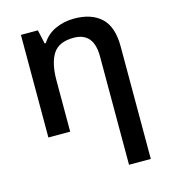

<svg xmlns="http://www.w3.org/2000/svg" viewBox="-116 -644 867 977"><g transform="rotate(-15 317.5 -155.5)"><path d="M363.8 -550.8Q455.1 -550.8 506.1 -503.7Q557.1 -456.5 557.1 -352.5V240.2H442.4V-331.1Q442.4 -457 336.4 -457Q258.3 -457 227.5 -408.4Q196.8 -359.9 196.8 -268.6V0H82V-540.5H171.4L187.5 -467.3H193.8Q219.7 -509.3 265.4 -530Q311 -550.8 363.8 -550.8Z"/></g></svg>

Font: Open Sans SemiBold
Style: Regular
Weight: 600
Designer: Monotype Design Team
Foundry: Monotype Imaging Inc.
Version: Version 3.003; ttfautohint (v1.8.4)